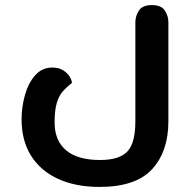

<svg xmlns="http://www.w3.org/2000/svg" viewBox="-20 -500 748 756"><path d="M372 236Q278 236 209 204.5Q140 173 102.5 113.5Q65 54 65 -30Q65 -78 78 -125Q91 -172 118 -203Q145 -234 186 -234Q212 -234 229 -223Q246 -212 254.5 -198Q263 -184 263 -173Q243 -158 227.5 -140.5Q212 -123 203.5 -94.5Q195 -66 195 -18Q195 54 240.5 92Q286 130 374 130Q450 130 481.5 96.5Q513 63 513 -22V-412Q513 -437 527 -458.5Q541 -480 578 -480Q615 -480 629 -458.5Q643 -437 643 -412V-22Q643 96 579 166Q515 236 372 236Z"/></svg>

Font: El Messiri
Style: Bold
Weight: 700
Designer: Mohamed Gaber
Foundry: Kief Type Foundry
Version: Version 2.020; ttfautohint (v1.8.3)